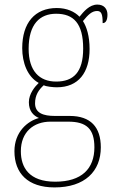

<svg xmlns="http://www.w3.org/2000/svg" viewBox="-20 -577 506 838"><path d="M218 241C350 241 420 171 420 66C420 -22 376 -71 284 -71H219C170 -71 133 -83 133 -126C133 -163 150 -186 171 -205C181 -199 213 -196 228 -196C323 -196 371 -261 371 -363C371 -420 358 -460 342 -485C365 -513 381 -529 404 -529C423 -529 428 -514 428 -476C442 -476 449 -490 449 -513C449 -537 435 -557 405 -557C370 -557 345 -526 327 -504C306 -526 272 -542 228 -542C132 -542 77 -477 77 -367C77 -303 100 -242 149 -215C133 -200 106 -168 106 -131C106 -92 126 -72 150 -62C101 -49 43 -2 43 83C43 179 101 241 218 241ZM225 -221C152 -221 105 -267 105 -364C105 -472 154 -517 225 -517C301 -517 343 -475 343 -365C343 -262 301 -221 225 -221ZM221 216C107 216 71 154 71 83C71 -1 127 -46 200 -46H278C357 -46 392 -15 392 66C392 159 337 216 221 216Z"/></svg>

Font: Noto Serif SemiCondensed Thin
Style: Regular
Weight: 100
Width: 4
Designer: Monotype Design Team
Foundry: Monotype Imaging Inc.
Version: Version 2.015